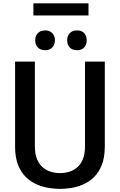

<svg xmlns="http://www.w3.org/2000/svg" viewBox="-20 -1148 736 1178"><path d="M349 11Q319 11 282.2 5.5Q245.5 0 208.8 -15.2Q172 -30.5 141 -59.5Q110 -88.5 91.2 -135Q72.5 -181.5 72.5 -249.5V-770H194V-251.5Q194 -201 208.5 -168.5Q223 -136 246.2 -118Q269.5 -100 296.5 -92.8Q323.5 -85.5 349 -85.5Q373.5 -85.5 400.2 -92.8Q427 -100 450 -118Q473 -136 487.2 -168.5Q501.5 -201 501.5 -251.5V-770H623V-249.5Q623 -181.5 604.2 -135Q585.5 -88.5 554.8 -59.5Q524 -30.5 487.5 -15.2Q451 0 414.5 5.5Q378 11 349 11ZM257.5 -840Q228 -840 212 -857.2Q196 -874.5 196 -901Q196 -927 212 -944.2Q228 -961.5 257.5 -961.5Q285.5 -961.5 301.2 -944.2Q317 -927 317 -901Q317 -874.5 301.2 -857.2Q285.5 -840 257.5 -840ZM452.5 -840Q423.5 -840 407.8 -857.2Q392 -874.5 392 -901Q392 -927 407.8 -944.2Q423.5 -961.5 452.5 -961.5Q482 -961.5 497 -944.2Q512 -927 512 -901Q512 -874.5 497 -857.2Q482 -840 452.5 -840ZM185 -1127.5H523V-1053H185Z"/></svg>

Font: Junction SemiBold
Style: Regular
Weight: 600
Designer: Caroline Hadilaksono
Foundry: Caroline Hadilaksono, Tyler Finck, The League of Moveable Type
Version: Version 2.000; ttfautohint (v1.8.3)